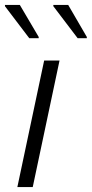

<svg xmlns="http://www.w3.org/2000/svg" viewBox="-30 -754 370 774"><path d="M-10 -729 88 -600H126V-605L50 -734H-10ZM185 -729 283 -600H320V-605L245 -734H185ZM148 -510 40 0H102L210 -510Z"/></svg>

Font: Saira UNSAM Light Italic
Style: Regular
Weight: 300
Italic angle: -12°
Designer: Hector Gatti with collaboration of the Omnibus-Type team
Foundry: Omnibus-Type
Version: Version 0.072;PS 000.072;hotconv 1.0.88;makeotf.lib2.5.64775